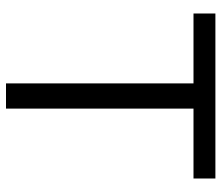

<svg xmlns="http://www.w3.org/2000/svg" viewBox="-69 -669 738 640"><g transform="rotate(90 300.0 -349.0)"><path d="M342 -625V0H258V-625H25V-698H575V-625Z"/></g></svg>

Font: IBM Plox Mono
Style: Regular
Weight: 400
Monospace: yes
Designer: Mike Abbink, Paul van der Laan, Pieter van Rosmalen
Foundry: Bold Monday
Version: Version 2.1